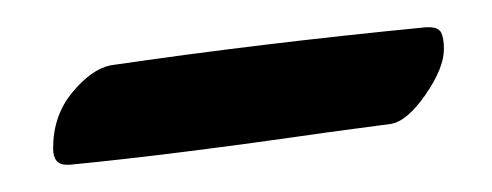

<svg xmlns="http://www.w3.org/2000/svg" viewBox="-20 -285 361 141"><path d="M29 -164Q19 -164 19 -176Q19 -200 33 -217Q47 -234 61 -237Q170 -253 293 -265H295Q302 -265 304 -261Q306 -257 306 -249Q306 -235 292.5 -215.5Q279 -196 267 -194L222 -188Q104 -171 31 -164Z"/></svg>

Font: EB Garamond
Style: Bold Italic
Weight: 700
Italic angle: -17.2°
Designer: Georg Duffner and Octavio Pardo
Foundry: Georg Duffner
Version: Version 1.000